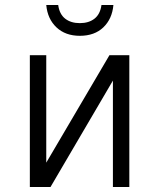

<svg xmlns="http://www.w3.org/2000/svg" viewBox="-20 -752 640 772"><path d="M100 0V-530H166V-98L420 -530H500V0H434V-428L183 0ZM301 -608Q243 -608 207 -642Q171 -676 166 -732H214Q219 -695 242 -677Q265 -659 301 -659Q337 -659 360 -677Q383 -695 388 -732H436Q431 -676 395.5 -642Q360 -608 301 -608Z"/></svg>

Font: Geist Mono Light
Style: Regular
Weight: 300
Monospace: yes
Designer: Basement.studio, Andrés Briganti, Mateo Zaragoza
Foundry: Basement.studio, Vercel, Andrés Briganti, Guido Ferreyra, Mateo Zaragoza
Version: Version 1.500; ttfautohint (v1.8.4.7-5d5b)